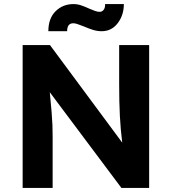

<svg xmlns="http://www.w3.org/2000/svg" viewBox="-20 -921 842 941"><path d="M91 0V-700H225L579 -222Q571 -286 567.5 -352.5Q564 -419 564 -509V-700H711V0H575L224 -469Q230 -408 233 -371Q236 -334 237 -307.5Q238 -281 238 -252V0ZM478 -768Q457 -768 436 -774.5Q415 -781 392 -791Q373 -798 361 -802.5Q349 -807 339 -807Q309 -807 309 -768H217Q217 -831 252.5 -866Q288 -901 340 -901Q359 -901 377 -895Q395 -889 419 -878Q435 -871 447 -867Q459 -863 468 -863Q481 -863 488.5 -873.5Q496 -884 495 -901H587Q587 -847 557 -807.5Q527 -768 478 -768Z"/></svg>

Font: Lexend Deca SemiBold
Style: Regular
Weight: 600
Designer: Bonnie Shaver-Troup, Thomas Jockin
Foundry: Lexend
Version: Version 1.008; ttfautohint (v1.8.4.7-5d5b)